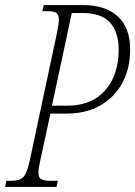

<svg xmlns="http://www.w3.org/2000/svg" viewBox="-46 -734 531 754"><path d="M-26 0 -21 -24H-3Q20 -24 33.5 -30Q47 -36 55.5 -54Q64 -72 72 -109L178 -606Q185 -641 185 -657Q185 -678 174.5 -684Q164 -690 140 -690H120L126 -714H281Q367 -714 416 -670Q465 -626 465 -539Q465 -465 434.5 -408.5Q404 -352 348 -320Q292 -288 217 -288H152L113 -108Q105 -73 105 -56Q105 -36 116.5 -30Q128 -24 152 -24H181L176 0ZM158 -319H217Q286 -319 331 -348.5Q376 -378 398 -427.5Q420 -477 420 -539Q420 -607 386.5 -645Q353 -683 276 -683H236Z"/></svg>

Font: Noto Serif ExtraCondensed ExtraLight
Style: Italic
Weight: 200
Width: 2
Italic angle: -12°
Designer: Monotype Design Team
Foundry: Monotype Imaging Inc.
Version: Version 2.014; ttfautohint (v1.8.4.7-5d5b)